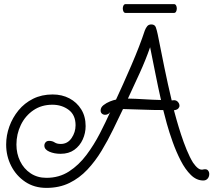

<svg xmlns="http://www.w3.org/2000/svg" viewBox="-20 -845 1039 935"><path d="M206 70Q147 70 103 40.5Q59 11 34.5 -37Q10 -85 10 -141Q10 -186 25.5 -229Q41 -272 70 -307.5Q99 -343 141 -364Q183 -385 236 -385Q282 -385 318 -366Q354 -347 375.5 -312.5Q397 -278 397 -231Q397 -197 383 -166Q369 -135 342 -115.5Q315 -96 275 -96Q244 -96 220 -106.5Q196 -117 196 -136Q196 -145 202 -152Q208 -159 219 -159Q235 -159 246 -151.5Q257 -144 276 -144Q309 -144 328.5 -172.5Q348 -201 348 -235Q348 -285 314.5 -310Q281 -335 235 -335Q182 -335 142.5 -308Q103 -281 81.5 -236.5Q60 -192 60 -141Q60 -97 78 -60Q96 -23 129 -1Q162 21 206 21Q268 21 316 -10Q364 -41 401 -90.5Q438 -140 466.5 -195.5Q495 -251 517 -300Q513 -293 506 -289.5Q499 -286 492 -286Q483 -286 476.5 -291.5Q470 -297 470 -307Q470 -322 484 -333Q498 -344 515.5 -351Q533 -358 545 -360Q560 -392 579.5 -435.5Q599 -479 619.5 -526.5Q640 -574 657 -618Q674 -662 685 -696Q690 -709 697 -717.5Q704 -726 717 -726Q734 -726 739 -711.5Q744 -697 748 -678Q764 -597 780.5 -516.5Q797 -436 816 -356Q819 -356 822 -356.5Q825 -357 828 -357Q839 -357 846.5 -348.5Q854 -340 854 -330Q854 -323 848 -316.5Q842 -310 827 -308Q831 -293 840 -261Q849 -229 861.5 -190.5Q874 -152 889 -115.5Q904 -79 920 -53Q933 -34 945.5 -25Q958 -16 971 -20Q986 -23 992.5 -15.5Q999 -8 999 2Q999 16 991 25Q983 34 970 34Q937 34 909.5 7Q882 -20 860 -63Q838 -106 821 -153.5Q804 -201 792.5 -242.5Q781 -284 775 -309Q726 -309 677 -311Q628 -313 579 -314Q556 -266 530.5 -213.5Q505 -161 474.5 -110.5Q444 -60 405.5 -19Q367 22 318 46Q269 70 206 70ZM764 -358Q750 -420 737.5 -483Q725 -546 711 -615Q689 -552 660 -488.5Q631 -425 603 -365Q644 -364 684 -361.5Q724 -359 764 -358ZM592 -782Q585 -782 581.5 -788.5Q578 -795 578 -804Q578 -812 581.5 -818.5Q585 -825 592 -825H827Q834 -825 837.5 -818.5Q841 -812 841 -804Q841 -795 837.5 -788.5Q834 -782 827 -782Z"/></svg>

Font: Twinkle Star
Style: Regular
Weight: 400
Designer: Robert E. Leuschke
Foundry: Robert E. Leuschke
Version: Version 2.010; ttfautohint (v1.8.3)